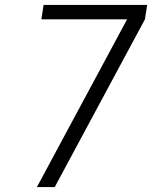

<svg xmlns="http://www.w3.org/2000/svg" viewBox="-20 -755 640 775"><path d="M129 0 493 -677H147L156 -735H574L565 -677L201 0Z"/></svg>

Font: Iosevka Light Extended Oblique
Style: Regular
Weight: 300
Width: 7
Italic angle: -9°
Monospace: yes
Designer: Belleve Invis
Foundry: Belleve Invis
Version: Version 32.5.0; ttfautohint (v1.8.4)